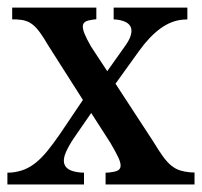

<svg xmlns="http://www.w3.org/2000/svg" viewBox="-24 -489 536 509"><path d="M195.8 -224.1 103.5 -369.1Q91.8 -389.2 82.3 -402.3Q72.8 -415.5 63.5 -423.1Q54.2 -430.7 43.7 -433.8Q33.2 -437 20 -437.5H8.3V-468.8H231.4V-438L222.7 -437Q210 -435.5 203.1 -431.9Q196.3 -428.2 195.6 -420.4Q194.8 -412.6 200.2 -399.4Q205.6 -386.2 217.3 -365.7L260.3 -300.3L308.1 -367.7Q328.6 -396.5 323.5 -414.6Q318.4 -432.6 286.1 -437L277.3 -437.5V-468.8H472.7V-437.5L461.9 -437Q430.2 -434.6 401.1 -413.3Q372.1 -392.1 344.7 -354L282.2 -267.1L382.3 -113.8Q397 -89.4 408.2 -74Q419.4 -58.6 430.4 -49.8Q441.4 -41 452.9 -37.4Q464.4 -33.7 479.5 -32.2L491.7 -31.7V0H255.9V-31.2L265.6 -31.7Q279.8 -33.2 287.4 -36.6Q294.9 -40 295.7 -48.6Q296.4 -57.1 289.6 -71.8Q282.7 -86.4 268.6 -110.4L217.8 -189.5L171.9 -123Q158.2 -102.5 151.1 -86.4Q144 -70.3 145.5 -58.8Q147 -47.4 157.5 -40.5Q168 -33.7 189 -31.7L198.7 -31.2V0H-4.4V-31.2L7.3 -31.7Q25.9 -33.7 41.5 -40Q57.1 -46.4 72 -58.6Q86.9 -70.8 101.8 -89.1Q116.7 -107.4 134.3 -132.8Z"/></svg>

Font: VarendraSemibold
Style: Regular
Weight: 600
Designer: Jacob Thomas
Foundry: Bangla Type Foundry
Version: Version 1.008